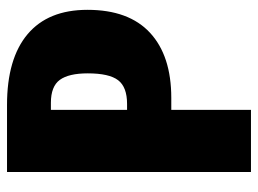

<svg xmlns="http://www.w3.org/2000/svg" viewBox="-114 -621 735 547"><g transform="rotate(-90 253.5 -347.5)"><path d="M499 -466Q499 -348 433.5 -287.5Q368 -227 248 -227H214V0H37V-695H228Q360 -695 429.5 -636.5Q499 -578 499 -466ZM318 -465Q318 -519 299.5 -544.5Q281 -570 234 -570H214V-353H231Q279 -353 298.5 -378.5Q318 -404 318 -465Z"/></g></svg>

Font: Fira Sans Compressed ExtraBold
Style: Regular
Weight: 800
Width: 1
Designer: bBox Type GmbH & Carrois Corporate GbR & Edenspiekermann AG
Foundry: bBox Type GmbH & Carrois Corporate GbR & Edenspiekermann AG
Version: Version 4.301